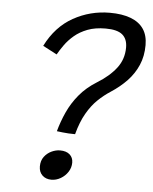

<svg xmlns="http://www.w3.org/2000/svg" viewBox="-53 -780 662 830"><g transform="rotate(5 278.0 -365.5)"><path d="M286 -200Q271 -200 257.5 -200.8Q244 -201.5 231.5 -203Q219 -204.5 206.5 -206Q218 -248.5 236.8 -289.8Q255.5 -331 285.5 -367.2Q315.5 -403.5 360.5 -431.5Q413.5 -464 443.2 -502.8Q473 -541.5 473 -592.5Q473 -629.5 450.8 -648Q428.5 -666.5 378.5 -666.5Q333 -666.5 299.8 -653.8Q266.5 -641 243 -621Q219.5 -601 203.5 -578.5Q187.5 -556 176.5 -536.5L115.5 -568.5Q158.5 -654 232 -695Q305.5 -736 390.5 -736Q444 -736 481 -722Q518 -708 537 -680.2Q556 -652.5 556 -610Q556 -562 539.2 -523.2Q522.5 -484.5 492.8 -453.2Q463 -422 423 -396Q395 -378 369 -353Q343 -328 321.8 -291Q300.5 -254 286 -200ZM201 5Q176.5 5 161.5 -9.5Q146.5 -24 146.5 -48Q146.5 -73 159.2 -90Q172 -107 190.8 -115.8Q209.5 -124.5 227.5 -124.5Q255 -124.5 269.8 -111.2Q284.5 -98 284.5 -76.5Q284.5 -54.5 272.5 -36Q260.5 -17.5 241.2 -6.2Q222 5 201 5Z"/></g></svg>

Font: Grandstander Thin Light
Style: Italic
Weight: 300
Italic angle: -15°
Version: Version 1.200